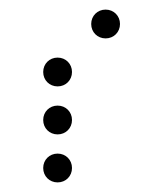

<svg xmlns="http://www.w3.org/2000/svg" viewBox="-20 -400 340 400"><path d="M200 -320C217 -320 230 -333 230 -350C230 -367 217 -380 200 -380C183 -380 170 -367 170 -350C170 -333 183 -320 200 -320ZM100 -220C117 -220 130 -233 130 -250C130 -267 117 -280 100 -280C83 -280 70 -267 70 -250C70 -233 83 -220 100 -220ZM100 -120C117 -120 130 -133 130 -150C130 -167 117 -180 100 -180C83 -180 70 -167 70 -150C70 -133 83 -120 100 -120ZM100 -20C117 -20 130 -33 130 -50C130 -67 117 -80 100 -80C83 -80 70 -67 70 -50C70 -33 83 -20 100 -20Z"/></svg>

Font: TINY 5x3 60
Style: Regular
Weight: 150
Designer: Jack Halten Fahnestock
Foundry: Velvetyne Type Foundry
Version: Version 1.002;hotconv 1.0.109;makeotfexe 2.5.65596